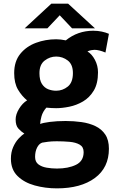

<svg xmlns="http://www.w3.org/2000/svg" viewBox="-20 -779 658 1056"><path d="M293 257Q229 257 171 241Q113 225 76.5 189.2Q40 153.5 40 94Q40 58.5 52.2 30.5Q64.5 2.5 82 -16.5Q99.5 -35.5 114 -44Q96 -55.5 81 -72Q66 -88.5 66 -122Q66 -150 84.8 -180.8Q103.5 -211.5 129 -227Q100 -250.5 79 -286Q58 -321.5 58 -377Q58 -441.5 91.5 -482.8Q125 -524 177.8 -543.5Q230.5 -563 289 -563Q313.5 -563 342 -557Q407.5 -610 493 -610Q517.5 -610 539.8 -605.2Q562 -600.5 579 -593L560 -490Q524.5 -505 499 -505Q492.5 -505 481 -502.8Q469.5 -500.5 461 -496Q485 -482 502 -450Q519 -418 519 -381Q519 -319.5 495.8 -280.8Q472.5 -242 436.5 -221Q400.5 -200 361 -192Q321.5 -184 289 -184Q278 -184 262.2 -184.8Q246.5 -185.5 235 -187Q215 -164.5 208 -138.5Q201 -112.5 201 -97Q215.5 -103.5 254 -108.5Q292.5 -113.5 341 -113.5Q386 -113.5 428.5 -107.5Q471 -101.5 505 -85.2Q539 -69 559 -39Q579 -9 579 39Q579 143 501.8 200Q424.5 257 293 257ZM289 -280Q324.5 -280 352.8 -302.8Q381 -325.5 381 -377Q381 -424.5 352.8 -446.2Q324.5 -468 289 -468Q254.5 -468 225.8 -446Q197 -424 197 -376.5Q197 -338.5 210.5 -317.5Q224 -296.5 245 -288.2Q266 -280 289 -280ZM293 148Q355.5 148 397.8 127.5Q440 107 440 57.5Q440 29 418.2 16.5Q396.5 4 362.5 1Q328.5 -2 292 -2Q263.5 -2 243 0.8Q222.5 3.5 212 5.5Q194.5 11.5 183.8 33Q173 54.5 173 84Q173 111 191 124.8Q209 138.5 236.5 143.2Q264 148 293 148ZM115.5 -623 262.5 -759H354.5L502.5 -623H376.5L308.5 -695L240.5 -623Z"/></svg>

Font: Junction
Style: Bold
Weight: 700
Designer: Caroline Hadilaksono
Foundry: Caroline Hadilaksono, Tyler Finck, The League of Moveable Type
Version: Version 2.000; ttfautohint (v1.8.3)